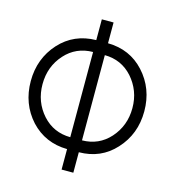

<svg xmlns="http://www.w3.org/2000/svg" viewBox="-139 -967 1123 1232"><g transform="rotate(15 422.5 -351.0)"><path d="M462 -633Q573 -632 646 -551Q683 -509 702 -459Q721 -409 721 -350Q721 -233 646 -149Q573 -68 462 -67ZM384 -633V-67Q272 -68 199 -149Q124 -233 124 -350Q124 -468 199 -551Q272 -632 384 -633ZM384 -850V-712Q237 -710 142 -606Q46 -500 46 -350Q46 -199 142 -93Q238 10 384 12V148H462V12Q608 11 702 -92Q800 -198 800 -350Q800 -501 703 -607Q609 -710 462 -712V-850Z"/></g></svg>

Font: Unageo
Style: Regular
Weight: 400
Designer: Richard Sepsi
Foundry: Richard Sepsi
Version: Version 2.000